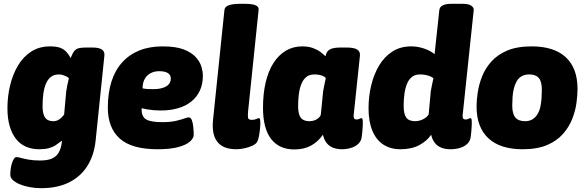

<svg xmlns="http://www.w3.org/2000/svg" viewBox="-20 -774 3066 1006"><path d="M196 212Q165 212 135.5 206.5Q106 201 83.5 191.5Q61 182 47.5 169.5Q34 157 34 143Q34 105 44 77Q54 49 66 49Q74 49 90 53.5Q106 58 131 62.5Q156 67 190 67Q227 67 250.5 57.5Q274 48 287.5 25.5Q301 3 305 -37Q288 -24 272 -13.5Q256 -3 235.5 2.5Q215 8 186 8Q147 8 116 -5.5Q85 -19 63.5 -46.5Q42 -74 30.5 -114Q19 -154 19 -207Q19 -269 33 -327Q47 -385 74.5 -431Q102 -477 144 -504Q186 -531 242 -531Q276 -531 295.5 -523.5Q315 -516 327.5 -502.5Q340 -489 350 -470Q352 -475 355 -481Q358 -487 362 -496Q372 -514 386.5 -519.5Q401 -525 435 -525H463Q499 -525 514 -514.5Q529 -504 527 -483L481 -37Q473 39 438 95Q403 151 342 181.5Q281 212 196 212ZM260 -139Q271 -139 280.5 -143Q290 -147 299 -155Q308 -163 316 -174L327 -295Q329 -309 332.5 -327Q336 -345 341 -364Q334 -371 325 -375Q316 -379 307 -381.5Q298 -384 289 -384Q263 -384 246.5 -371Q230 -358 220.5 -335Q211 -312 207 -282Q203 -252 203 -219Q203 -191 209 -173Q215 -155 227.5 -147Q240 -139 260 -139Z M806 8Q670 8 607.5 -48Q545 -104 545 -210Q545 -287 564 -346.5Q583 -406 620 -447Q657 -488 710 -509.5Q763 -531 832 -531Q901 -531 942.5 -515Q984 -499 1006 -474.5Q1028 -450 1035.5 -424Q1043 -398 1043 -377Q1043 -334 1027.5 -300Q1012 -266 983 -242.5Q954 -219 913 -207Q872 -195 822 -195Q786 -195 750.5 -201Q715 -207 683 -218L725 -266Q723 -250 722.5 -233Q722 -216 722 -199Q722 -163 745.5 -148.5Q769 -134 830 -134Q873 -134 901 -140.5Q929 -147 945.5 -153Q962 -159 969 -159Q980 -159 985.5 -143.5Q991 -128 993 -106.5Q995 -85 995 -68Q995 -50 975.5 -32.5Q956 -15 914.5 -3.5Q873 8 806 8ZM785 -307Q802 -307 816 -309.5Q830 -312 841 -316.5Q852 -321 859.5 -327.5Q867 -334 871 -343Q875 -352 875 -362Q875 -382 859 -391.5Q843 -401 814 -401Q788 -401 768 -390Q748 -379 737.5 -359Q727 -339 727 -311Q741 -308 756 -307.5Q771 -307 785 -307Z M1218 8Q1172 8 1143.5 -9Q1115 -26 1103 -60Q1091 -94 1096 -144L1156 -722Q1159 -754 1237 -754H1262Q1303 -754 1320 -746Q1337 -738 1335 -722L1280 -192Q1278 -169 1279.5 -157.5Q1281 -146 1300 -146Q1314 -146 1323 -150.5Q1332 -155 1336 -155Q1341 -155 1342.5 -148Q1344 -141 1344 -130Q1344 -116 1342 -96.5Q1340 -77 1336.5 -59Q1333 -41 1328 -32Q1322 -20 1303 -11Q1284 -2 1261 3Q1238 8 1218 8Z M1522 9Q1482 9 1451.5 -5Q1421 -19 1400 -46.5Q1379 -74 1368.5 -115Q1358 -156 1358 -209Q1358 -283 1372 -342.5Q1386 -402 1413 -444Q1440 -486 1478 -508.5Q1516 -531 1563 -531Q1596 -531 1619 -522.5Q1642 -514 1658.5 -502Q1675 -490 1685 -479Q1688 -492 1694.5 -502.5Q1701 -513 1717.5 -519Q1734 -525 1767 -525H1795Q1835 -525 1851.5 -514.5Q1868 -504 1866 -483L1833 -170Q1832 -159 1835.5 -153.5Q1839 -148 1849 -148Q1857 -148 1863.5 -151.5Q1870 -155 1874 -155Q1878 -155 1879.5 -149.5Q1881 -144 1881 -131Q1881 -124 1880.5 -114Q1880 -104 1879 -91Q1878 -78 1876 -62Q1874 -36 1857.5 -20.5Q1841 -5 1817.5 1.5Q1794 8 1771 8Q1747 8 1726.5 0.5Q1706 -7 1692 -24Q1678 -41 1672 -68Q1646 -31 1609.5 -11Q1573 9 1522 9ZM1602 -139Q1617 -139 1629.5 -144Q1642 -149 1650.5 -157Q1659 -165 1661 -174L1673 -295Q1675 -309 1679 -327Q1683 -345 1687 -364Q1684 -370 1675 -374.5Q1666 -379 1654 -381.5Q1642 -384 1628 -384Q1602 -384 1585.5 -371Q1569 -358 1559.5 -335Q1550 -312 1546 -282Q1542 -252 1542 -219Q1542 -191 1548 -173Q1554 -155 1567.5 -147Q1581 -139 1602 -139Z M2078 8Q2026 8 1988.5 -16.5Q1951 -41 1931 -89Q1911 -137 1911 -207Q1911 -269 1925 -327Q1939 -385 1966.5 -431Q1994 -477 2036 -504Q2078 -531 2134 -531Q2169 -531 2202.5 -519.5Q2236 -508 2257 -490L2282 -722Q2284 -738 2300 -746Q2316 -754 2345 -754H2405Q2435 -754 2449.5 -744Q2464 -734 2462 -720L2404 -170Q2403 -159 2406.5 -153.5Q2410 -148 2420 -148Q2428 -148 2434.5 -151.5Q2441 -155 2445 -155Q2449 -155 2450.5 -149.5Q2452 -144 2452 -131Q2452 -124 2451.5 -114Q2451 -104 2450 -91Q2449 -78 2447 -62Q2445 -36 2428.5 -20.5Q2412 -5 2388.5 1.5Q2365 8 2342 8Q2314 8 2293 0Q2272 -8 2258.5 -25Q2245 -42 2239 -68Q2217 -35 2176.5 -13.5Q2136 8 2078 8ZM2155 -139Q2169 -139 2183 -143.5Q2197 -148 2208.5 -156Q2220 -164 2226 -174L2237 -295Q2239 -309 2243 -327Q2247 -345 2251 -364Q2244 -370 2233 -374.5Q2222 -379 2208.5 -381.5Q2195 -384 2181 -384Q2155 -384 2138.5 -371Q2122 -358 2112.5 -335Q2103 -312 2099 -282Q2095 -252 2095 -219Q2095 -176 2109 -157.5Q2123 -139 2155 -139Z M2718 8Q2601 8 2539 -49.5Q2477 -107 2477 -216Q2477 -248 2483 -289Q2489 -330 2505.5 -372.5Q2522 -415 2554 -451Q2586 -487 2637.5 -509Q2689 -531 2766 -531Q2883 -531 2944.5 -474Q3006 -417 3006 -308Q3006 -276 3000.5 -235Q2995 -194 2978.5 -151.5Q2962 -109 2930 -72.5Q2898 -36 2846.5 -14Q2795 8 2718 8ZM2731 -139Q2755 -139 2771 -149.5Q2787 -160 2797 -177Q2807 -194 2811.5 -215.5Q2816 -237 2817.5 -259.5Q2819 -282 2819 -303Q2819 -347 2803 -365.5Q2787 -384 2753 -384Q2729 -384 2712.5 -374Q2696 -364 2686.5 -347Q2677 -330 2672 -308.5Q2667 -287 2665.5 -264.5Q2664 -242 2664 -221Q2664 -177 2680.5 -158Q2697 -139 2731 -139Z"/></svg>

Font: Asap Black
Style: Italic
Weight: 900
Italic angle: -6°
Designer: Pablo Cosgaya
Foundry: Omnibus-Type
Version: Version 3.001